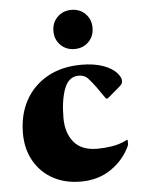

<svg xmlns="http://www.w3.org/2000/svg" viewBox="-52 -741 591 792"><g transform="rotate(-5 244.0 -344.5)"><path d="M251 10Q186 10 136.5 -17Q87 -44 58.5 -93.5Q30 -143 30 -209Q30 -286 62 -344.5Q94 -403 153.5 -436.5Q213 -470 295 -470Q345 -470 383 -457Q421 -444 441 -421Q456 -403 456 -391Q456 -384 454 -379Q452 -374 444 -367L391 -322H384L349 -372Q330 -398 316.5 -412Q303 -426 279 -426Q238 -426 220 -378.5Q202 -331 202 -257Q202 -196 233.5 -157.5Q265 -119 331 -119Q360 -119 392 -124Q424 -129 455 -145H458V-124Q433 -66 379 -28Q325 10 251 10ZM273 -537Q238 -537 215 -560Q192 -583 192 -618Q192 -653 215 -676Q238 -699 273 -699Q308 -699 331 -676Q354 -653 354 -618Q354 -583 331 -560Q308 -537 273 -537Z"/></g></svg>

Font: Spectral ExtraBold
Style: Regular
Weight: 800
Designer: Jean-Baptiste Levee
Foundry: Production Type
Version: Version 2.001